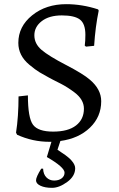

<svg xmlns="http://www.w3.org/2000/svg" viewBox="-20 -669 570 922"><path d="M219 12H227L205 85C261.7 117.7 290 142.7 290 160C290 171.3 285.3 180.5 276 187.5C266.7 194.5 254.7 198 240 198C225.3 198 213 193 203 183C193 173 187.7 159 187 141H178C161.3 167.7 153 186.3 153 197C153 207.7 160.2 216.3 174.5 223C188.8 229.7 207.3 233 230 233C252.7 233 276.8 223.7 302.5 205C328.2 186.3 341 164.3 341 139C341 128.3 336 117 326 105C322.7 100.3 317.5 95 310.5 89C303.5 83 297.8 78.5 293.5 75.5L273.5 62C264.5 56 258.7 52 256 50L270 8C328.7 0 376 -21.3 412 -56C448 -90.7 466 -133 466 -183C466 -221 448 -255.3 412 -286C390.7 -304.7 352.3 -328.3 297 -357C241.7 -385.7 202.5 -409.8 179.5 -429.5C156.5 -449.2 145 -472.5 145 -499.5C145 -526.5 156.8 -549.2 180.5 -567.5C204.2 -585.8 236.3 -595 277 -595C317.7 -595 346.7 -588.3 364 -575C381.3 -561.7 390 -537.3 390 -502C390 -481.3 389 -464 387 -450L393 -445L432 -449C436 -510.3 443.3 -566.7 454 -618L451 -624C399.7 -640.7 348.7 -649 298 -649C233.3 -649 178.8 -631.2 134.5 -595.5C90.2 -559.8 68 -515.7 68 -463C68 -422.3 85.7 -387.3 121 -358C139 -342.7 155.5 -330.5 170.5 -321.5C185.5 -312.5 199.7 -304.5 213 -297.5C226.3 -290.5 233.5 -286.7 234.5 -286C235.5 -285.3 236.5 -284.8 237.5 -284.5C238.5 -284.2 250 -278.3 272 -267C294 -255.7 316 -241.7 338 -225C368 -202.3 383 -176.3 383 -147C383 -113 370.3 -86.2 345 -66.5C319.7 -46.8 283 -37 235 -37C187 -37 154.8 -48 138.5 -70C122.2 -92 114 -139 114 -211L69 -206C69 -141.3 65 -83.3 57 -32L62 -22C86.7 -10.7 112 -2.2 138 3.5C164 9.2 191 12 219 12Z"/></svg>

Font: Alegreya SC
Style: Regular
Weight: 400
Designer: Juan Pablo del Peral
Foundry: Juan Pablo del Peral
Version: Version 1.003